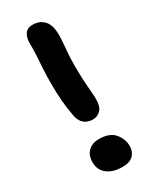

<svg xmlns="http://www.w3.org/2000/svg" viewBox="-190 -767 671 831"><g transform="rotate(-30 145.5 -352.0)"><path d="M153 -230Q128 -230 111 -243.5Q94 -257 88 -284Q79 -332 76 -370.5Q73 -409 73 -457Q73 -496 75 -528Q77 -560 79 -590.5Q81 -621 80 -653Q80 -679 91.5 -697.5Q103 -716 131 -716Q165 -716 186.5 -693.5Q208 -671 208 -621Q208 -599 206 -578Q204 -557 202 -530.5Q200 -504 200 -467Q200 -438 201 -414Q202 -390 203.5 -370Q205 -350 206.5 -333Q208 -316 208 -299Q208 -263 192 -246.5Q176 -230 153 -230ZM161 12Q115 12 86.5 -9.5Q58 -31 58 -70Q58 -106 78.5 -125Q99 -144 131 -144Q185 -144 209 -115Q233 -86 233 -51Q233 -24 215.5 -6Q198 12 161 12Z"/></g></svg>

Font: Shantell Sans SemiBold
Style: Regular
Weight: 600
Designer: Stephen Nixon, Anya Danilova, Shantell Martin
Foundry: Arrow Type
Version: Version 1.011;[c5ecc13dd]